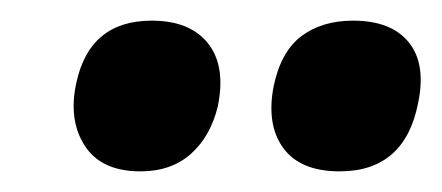

<svg xmlns="http://www.w3.org/2000/svg" viewBox="-20 -680 428 186"><path d="M309 -514Q271 -514 254.5 -536.5Q238 -559 245 -596Q252 -630 272 -645Q292 -660 322 -660Q359 -660 376 -639Q393 -618 385 -580Q372 -514 309 -514ZM116 -514Q78 -514 62 -539Q46 -564 54 -600Q67 -660 127 -660Q164 -660 181.5 -638Q199 -616 191 -577Q184 -548 165 -531Q146 -514 116 -514Z"/></svg>

Font: Vollkorn
Style: Bold Italic
Weight: 700
Italic angle: -11°
Designer: Friedrich Althausen
Foundry: Friedrich Althausen
Version: Version 5.000; ttfautohint (v1.8.3)